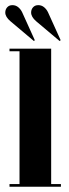

<svg xmlns="http://www.w3.org/2000/svg" viewBox="-27 -708 260 728"><path d="M9 0V-10H47V-513.5H9V-523.5H167V-10H204V0ZM199 -552.5 110 -627.5Q91 -644 91 -660.5Q91 -672 98.2 -680.2Q105.5 -688.5 118 -688.5Q130.5 -688.5 140 -680.8Q149.5 -673 155 -661.5L203 -555.5ZM101.5 -552.5 12.5 -627.5Q-7 -644 -7 -660.5Q-7 -672 0.2 -680.2Q7.5 -688.5 20 -688.5Q32.5 -688.5 42 -680.8Q51.5 -673 57 -661.5L105 -555.5Z"/></svg>

Font: Imbue 100pt
Style: Bold
Weight: 700
Designer: Tyler Finck
Foundry: Etcetera Type Company
Version: Version 1.102; ttfautohint (v1.8.3)